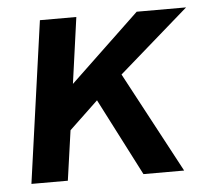

<svg xmlns="http://www.w3.org/2000/svg" viewBox="-42 -538 636 583"><g transform="rotate(-5 276.0 -246.5)"><path d="M31 0H142L163.5 -152L251.5 -235.5L372.5 0H496.5L332.5 -307L545.5 -493H395L183 -291.5L211 -493H100Z"/></g></svg>

Font: HK Grotesk SemiBold
Style: Italic
Weight: 600
Italic angle: -16°
Designer: Alfredo Marco Pradil
Foundry: Hanken Design Co.
Version: Version 3.001;FEAKit 1.0